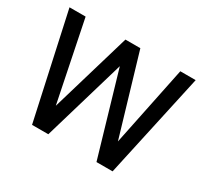

<svg xmlns="http://www.w3.org/2000/svg" viewBox="-141 -907 1191 1115"><g transform="rotate(30 454.0 -350.0)"><path d="M184 0 31 -700H139L248 -165L406 -700H506L664 -166L774 -700H877L724 0H616L455 -550L293 0Z"/></g></svg>

Font: Red Hat Display Medium
Style: Regular
Weight: 500
Designer: Pentagram, MCKL
Foundry: Pentagram, MCKL
Version: Version 1.023